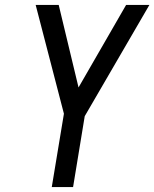

<svg xmlns="http://www.w3.org/2000/svg" viewBox="-20 -755 623 775"><path d="M189 0H275L322 -286L583 -735H489L297 -402L217 -735H124L238 -296Z"/></svg>

Font: Iosevka Sparkle
Style: Italic
Weight: 400
Italic angle: -9°
Designer: Belleve Invis
Foundry: Belleve Invis
Version: Version 4.5.0; ttfautohint (v1.8.3)